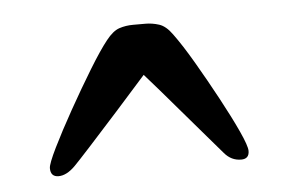

<svg xmlns="http://www.w3.org/2000/svg" viewBox="-31 -642 464 310"><g transform="rotate(-5 201.0 -486.5)"><path d="M53 -370Q40 -370 40 -384Q40 -391 52.5 -416.5Q65 -442 83.5 -475Q102 -508 120 -537.5Q138 -567 150 -582Q161 -596 171.5 -599.5Q182 -603 194 -603H214Q225 -603 236 -599.5Q247 -596 257 -582Q271 -563 288.5 -533Q306 -503 323 -471.5Q340 -440 351 -416Q362 -392 362 -384Q362 -371 349 -371Q333 -371 322 -384Q317 -390 297.5 -412.5Q278 -435 252.5 -465Q227 -495 204 -521Q181 -495 154.5 -465.5Q128 -436 107 -413Q86 -390 80 -384Q66 -370 53 -370Z"/></g></svg>

Font: Goldman
Style: Regular
Weight: 400
Designer: Jaikishan Patel
Version: Version 1.000; ttfautohint (v1.8.3)